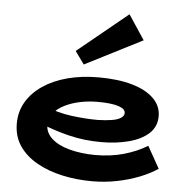

<svg xmlns="http://www.w3.org/2000/svg" viewBox="-56 -850 877 917"><g transform="rotate(5 383.0 -391.0)"><path d="M418 14Q344 14 275.5 -1Q207 -16 153 -46.5Q99 -77 68 -122.5Q37 -168 37 -230Q37 -287 64.5 -333.5Q92 -380 141.5 -413.5Q191 -447 258.5 -465Q326 -483 408 -483Q501 -483 568.5 -463.5Q636 -444 672.5 -408Q709 -372 709 -323Q709 -272 673 -239.5Q637 -207 577 -191.5Q517 -176 446 -176Q366 -176 293 -193.5Q220 -211 154 -239V-327Q228 -297 295.5 -288.5Q363 -280 420 -280Q459 -281 487 -285.5Q515 -290 530.5 -300Q546 -310 546 -324Q546 -344 512 -355Q478 -366 413 -366Q369 -366 328.5 -357.5Q288 -349 255 -332.5Q222 -316 202.5 -292Q183 -268 183 -236Q183 -198 214 -170Q245 -142 299 -127.5Q353 -113 421 -112Q498 -112 560.5 -130Q623 -148 672 -178L731 -73Q694 -48 644.5 -28.5Q595 -9 537.5 2.5Q480 14 418 14ZM331 -538 287 -599 528 -796 606 -678Z"/></g></svg>

Font: BioRhyme SemiExpanded ExtraBold
Style: Regular
Weight: 800
Width: 6
Designer: Aoife Mooney
Foundry: Aoife Mooney Type
Version: Version 1.600;gftools[0.9.33]